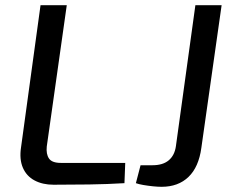

<svg xmlns="http://www.w3.org/2000/svg" viewBox="-20 -710 897 739"><path d="M237 -690 160 -146Q157 -117 168.5 -100Q180 -83 214 -83H462L459 -5Q394 -1 323.5 0Q253 1 186 1Q144 1 113 -15.5Q82 -32 68 -64.5Q54 -97 61 -143L136 -690ZM833 -690 755 -141Q745 -67 705.5 -29Q666 9 602 9Q587 9 568 7Q549 5 531.5 2Q514 -1 503 -5L521 -74H567Q607 -74 629.5 -93Q652 -112 657 -147L732 -690Z"/></svg>

Font: Exo 2 Medium
Style: Italic
Weight: 500
Italic angle: -8°
Designer: Natanael Gama
Foundry: Natanael Gama
Version: Version 2.010